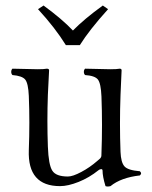

<svg xmlns="http://www.w3.org/2000/svg" viewBox="-20 -662 547 693"><path d="M217.8 -499Q179.2 -561.5 117.2 -628.9L137.2 -642.1Q205.1 -592.3 243.2 -551.8Q283.7 -593.3 351.1 -642.1L370.1 -628.9Q302.2 -553.7 268.1 -499ZM196.8 9.8Q79.1 9.8 84 -120.1Q87.9 -220.7 84 -315.9Q82 -361.3 71 -374.8Q60.1 -388.2 24.9 -391.1Q20.5 -395.5 20.5 -402.6Q20.5 -409.7 24.9 -414.1Q95.2 -412.1 116.2 -412.1Q139.2 -412.1 148.9 -414.1Q157.2 -414.1 157.2 -408.2Q154.3 -354.5 152.8 -319.8Q149.4 -224.6 152.8 -132.8Q155.3 -66.4 168.9 -45.9Q182.1 -24.9 225.1 -24.9Q242.7 -24.9 273.4 -41.3Q304.2 -57.6 331.1 -81.1L337.9 -86.9Q341.3 -89.8 342 -90.6Q342.8 -91.3 344.2 -94Q345.7 -96.7 345.9 -99.4Q346.2 -102.1 346.2 -107.9Q350.1 -210.9 346.2 -314Q344.2 -360.8 333.5 -374.8Q322.8 -388.7 287.1 -391.1Q282.7 -395.5 282.7 -402.6Q282.7 -409.7 287.1 -414.1Q357.4 -412.1 377.9 -412.1Q402.3 -412.1 412.1 -414.1Q418.9 -414.1 418.9 -408.2Q416 -353 415 -319.8Q411.1 -213.9 415 -113.8Q416.5 -76.2 429 -61.8Q441.4 -47.4 484.9 -43.9Q489.3 -39.6 489.3 -36.4Q489.3 -33.2 484.9 -28.8Q416.5 -21 378.9 9.8Q368.2 12.7 360.8 9.8Q350.1 -24.9 350.1 -46.9Q349.6 -51.8 345 -51.5Q340.3 -51.3 335.9 -47.9Q301.8 -20.5 263.7 -5.4Q225.6 9.8 196.8 9.8Z"/></svg>

Font: Linux Libertine Display G
Style: Regular
Weight: 400
Designer: Philipp H. Poll
Foundry: Philipp H. Poll
Version: Version 5.0.9